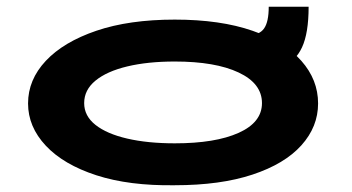

<svg xmlns="http://www.w3.org/2000/svg" viewBox="-20 -540 1040 568"><path d="M497 8Q362 10 265 -21.5Q168 -53 115.5 -109Q63 -165 63 -234Q63 -304 115.5 -360Q168 -416 265 -449Q362 -482 497 -482Q632 -482 727 -449Q822 -416 871.5 -360Q921 -304 921 -234Q921 -165 871.5 -110Q822 -55 727 -23.5Q632 8 497 8ZM497 -116Q617 -116 686 -147Q755 -178 755 -235Q755 -293 686 -325.5Q617 -358 497 -358Q417 -358 356.5 -343.5Q296 -329 262.5 -301.5Q229 -274 229 -235Q229 -197 262.5 -170.5Q296 -144 356.5 -130Q417 -116 497 -116ZM893 -520Q893 -442 873.5 -400Q854 -358 814.5 -342.5Q775 -327 715 -327V-436Q747 -436 761 -455.5Q775 -475 775 -520Z"/></svg>

Font: Inconsolata UltraExpanded Black
Style: Regular
Weight: 900
Width: 9
Monospace: yes
Designer: Raph Levien, Cyreal, Brenton Simpson
Foundry: Raph Levien, Cyreal, Google
Version: Version 3.001; ttfautohint (v1.8.2.53-6de2)